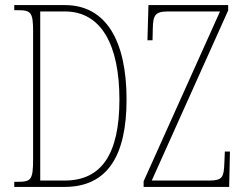

<svg xmlns="http://www.w3.org/2000/svg" viewBox="-20 -734 953 754"><path d="M36 0H234C403 0 477 -124 477 -343C477 -576 395 -714 235 -714H36V-694H49C102 -694 110 -686 110 -609V-110C110 -27 102 -20 48 -20H36ZM544 0H880L883 -139H863L861 -93C859 -39 854 -25 802 -25H576L876 -693V-714H563L559 -576H579L580 -620C581 -675 589 -689 641 -689H844L544 -22ZM234 -25H138V-689H235C378 -689 449 -557 449 -343C449 -128 378 -25 234 -25Z"/></svg>

Font: Noto Serif ExtraCondensed Thin
Style: Regular
Weight: 100
Width: 2
Designer: Monotype Design Team
Foundry: Monotype Imaging Inc.
Version: Version 2.013